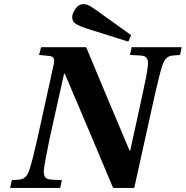

<svg xmlns="http://www.w3.org/2000/svg" viewBox="-20 -924 913 944"><path d="M29.8 0 38.1 -38.1 75.2 -41Q93.3 -42.5 105 -54Q116.7 -65.4 125 -90.8Q139.6 -134.8 163.1 -238.8L241.2 -594.2Q248.5 -621.1 245.1 -634.3Q241.7 -647.5 222.2 -648.9L171.9 -653.8L182.1 -691.9H403.8Q459 -557.6 617.2 -183.1H620.1L679.2 -453.1Q704.6 -568.8 707 -601.1Q709.5 -626.5 701.9 -637.9Q694.3 -649.4 672.9 -650.9L619.1 -653.8L627 -691.9H873L865.2 -653.8L828.1 -650.9Q810.1 -649.4 798.1 -637.9Q786.1 -626.5 777.8 -601.1Q765.1 -562 740.2 -453.1L640.1 0H536.1Q418.9 -280.3 298.8 -561H294.9L223.1 -238.8Q199.2 -121.1 195.8 -90.8Q193.4 -65.9 201.4 -54.2Q209.5 -42.5 230 -41L284.2 -38.1L275.9 0ZM335 -839.8Q335 -857.9 351.1 -880.9Q367.2 -903.8 389.2 -903.8Q402.8 -903.8 416.5 -897.5Q430.2 -891.1 453.1 -874L625 -751L610.8 -719.2L408.2 -783.2Q366.2 -796.9 350.6 -808.1Q335 -819.3 335 -839.8Z"/></svg>

Font: Linguistics Pro
Style: Bold Italic
Weight: 700
Italic angle: -12°
Designer: Stefan Peev, Context Ltd
Foundry: Stefan Peev, Context Ltd
Version: Version 001.000